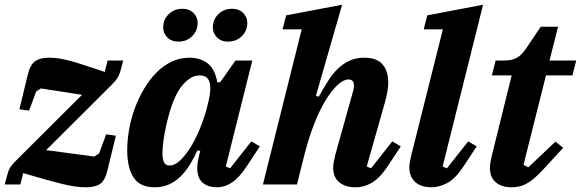

<svg xmlns="http://www.w3.org/2000/svg" viewBox="-35 -780 2457 812"><path d="M329 12Q306 12 281.5 8.5Q257 5 226.5 -2.5Q196 -10 156.5 -21Q117 -32 63 -48L51 0H-15L-6 -34Q-3 -46 0 -54.5Q3 -63 7.5 -70.5Q12 -78 18.5 -85.5Q25 -93 35 -103L312 -379L138 -406L118 -393L88 -312L47 -318L83 -466Q93 -507 114 -521.5Q135 -536 172 -536Q195 -536 216.5 -532.5Q238 -529 264 -522Q290 -515 324.5 -503.5Q359 -492 408 -476L420 -524H486L477 -489Q471 -466 463 -452.5Q455 -439 436 -420L160 -145L364 -118L384 -131L414 -212L455 -206L419 -58Q409 -16 388 -2Q367 12 329 12Z M619 12Q556 12 529.5 -30Q503 -72 503 -145Q503 -187 511 -232.5Q519 -278 535 -321.5Q551 -365 574 -404Q597 -443 626 -472.5Q655 -502 690.5 -519Q726 -536 767 -536Q811 -536 842.5 -512.5Q874 -489 884 -432H896L961 -524H1032L920 -76L938 -68L1028 -182L1064 -161L1008 -76Q977 -29 946.5 -8.5Q916 12 884 12Q859 12 842.5 5Q826 -2 816.5 -13Q807 -24 803 -38.5Q799 -53 799 -67Q799 -82 802 -98.5Q805 -115 808 -126L812 -142L800 -144Q786 -113 768.5 -84.5Q751 -56 729.5 -34.5Q708 -13 680.5 -0.5Q653 12 619 12ZM682 -80Q706 -80 731.5 -106Q757 -132 778.5 -170Q800 -208 816.5 -251Q833 -294 841 -328L848 -357Q859 -405 851 -433Q843 -461 808 -461Q773 -461 738.5 -422Q704 -383 679 -294Q668 -256 660 -209.5Q652 -163 652 -131Q652 -108 658.5 -94Q665 -80 682 -80ZM720 -604Q690 -604 672.5 -622Q655 -640 655 -664Q655 -674 658 -686Q664 -709 685 -726Q706 -743 736 -743Q766 -743 783.5 -725Q801 -707 801 -683Q801 -673 798 -661Q792 -638 771 -621Q750 -604 720 -604ZM930 -604Q900 -604 882.5 -622Q865 -640 865 -664Q865 -674 868 -686Q874 -709 895 -726Q916 -743 946 -743Q976 -743 993.5 -725Q1011 -707 1011 -683Q1011 -673 1008 -661Q1002 -638 981 -621Q960 -604 930 -604Z M1468 12Q1441 12 1423 4.5Q1405 -3 1394 -14.5Q1383 -26 1378.5 -40.5Q1374 -55 1374 -69Q1374 -82 1377 -97.5Q1380 -113 1383 -125L1459 -397Q1462 -409 1462 -418Q1462 -444 1439 -444Q1418 -444 1393 -421Q1368 -398 1342.5 -356.5Q1317 -315 1294 -256.5Q1271 -198 1253 -128L1221 0H1077L1241 -656H1160L1175 -715L1412 -760L1301 -375L1313 -371Q1332 -405 1351 -435.5Q1370 -466 1392.5 -488Q1415 -510 1442.5 -523Q1470 -536 1505 -536Q1559 -536 1583 -507.5Q1607 -479 1607 -431Q1607 -413 1603.5 -393Q1600 -373 1594 -351L1516 -76L1534 -68L1624 -182L1660 -161L1604 -76Q1572 -28 1539 -8Q1506 12 1468 12Z M1792 12Q1765 12 1746.5 5Q1728 -2 1717 -14Q1706 -26 1701 -40.5Q1696 -55 1696 -70Q1696 -82 1699 -98.5Q1702 -115 1705 -126L1838 -656H1757L1772 -715L2008 -760L1837 -76L1855 -68L1945 -182L1981 -161L1925 -76Q1890 -23 1855.5 -5.5Q1821 12 1792 12Z M2129 12Q2103 12 2085.5 5Q2068 -2 2057 -13.5Q2046 -25 2041.5 -39Q2037 -53 2037 -68Q2037 -82 2040 -98.5Q2043 -115 2046 -126L2129 -461H2045L2061 -524H2096Q2114 -524 2127.5 -527Q2141 -530 2151.5 -536Q2162 -542 2171 -551.5Q2180 -561 2190 -575L2252 -667H2325L2289 -524H2402L2386 -461H2274L2179 -83L2199 -72L2314 -181L2347 -155L2263 -64Q2241 -40 2223 -25Q2205 -10 2189.5 -2Q2174 6 2159 9Q2144 12 2129 12Z"/></svg>

Font: IBM Plex Serif
Style: Bold Italic
Weight: 700
Italic angle: -14°
Designer: Mike Abbink, Paul van der Laan, Pieter van Rosmalen
Foundry: Bold Monday
Version: Version 3.001